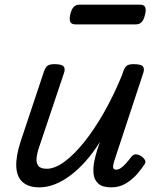

<svg xmlns="http://www.w3.org/2000/svg" viewBox="-20 -791 685 826"><path d="M149 15Q103 15 77.5 -7.5Q52 -30 50 -74.5Q48 -119 69 -183L169 -483Q176 -503 185.5 -509Q195 -515 214 -515Q245 -515 253.5 -505.5Q262 -496 255 -476L149 -160Q140 -135 137.5 -113Q135 -91 144.5 -78Q154 -65 181 -65Q216 -65 257 -95Q298 -125 341.5 -179Q385 -233 427 -306.5Q469 -380 505 -468L510 -483Q517 -503 526.5 -509Q536 -515 555 -515Q586 -515 594.5 -505.5Q603 -496 596 -476L473 -103Q467 -85 466.5 -76Q466 -67 470 -64Q474 -61 479 -61Q489 -61 499 -67.5Q509 -74 520 -86Q531 -98 544 -115Q553 -127 564 -127Q575 -127 588 -119Q601 -109 604.5 -100.5Q608 -92 601 -83Q591 -67 571.5 -44Q552 -21 523.5 -3Q495 15 459 15Q420 15 402.5 -1.5Q385 -18 382.5 -43Q380 -68 385.5 -96Q391 -124 399 -148L410 -180Q380 -133 348 -97Q316 -61 282.5 -36Q249 -11 215.5 2Q182 15 149 15ZM306 -686Q286 -686 282 -698Q278 -710 282 -728Q287 -749 296 -760Q305 -771 323 -771H581Q601 -771 605 -759Q609 -747 604 -728Q599 -707 590 -696.5Q581 -686 563 -686Z"/></svg>

Font: Playwrite US Trad
Style: Regular
Weight: 400
Designer: Veronika Burian, José Scaglione
Foundry: TypeTogether
Version: Version 1.002